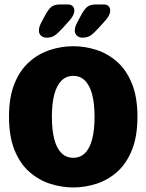

<svg xmlns="http://www.w3.org/2000/svg" viewBox="-20 -833 659 864"><path d="M310 10.5Q257 10.5 205.8 -6Q154.5 -22.5 112.5 -59.2Q70.5 -96 45.5 -157.2Q20.5 -218.5 20.5 -307.5Q20.5 -396.5 45.5 -457.5Q70.5 -518.5 112.5 -555.2Q154.5 -592 205.8 -608.5Q257 -625 310 -625Q362.5 -625 413.8 -608.5Q465 -592 506.8 -555.2Q548.5 -518.5 573.5 -457.5Q598.5 -396.5 598.5 -307.5Q598.5 -218.5 573.5 -157.2Q548.5 -96 506.8 -59.2Q465 -22.5 413.8 -6Q362.5 10.5 310 10.5ZM310 -123Q341.5 -123 362.8 -144.2Q384 -165.5 394.8 -206.8Q405.5 -248 405.5 -307.5Q405.5 -366.5 394.8 -407.5Q384 -448.5 362.8 -470Q341.5 -491.5 310 -491.5Q278 -491.5 256.5 -470Q235 -448.5 224.2 -407.5Q213.5 -366.5 213.5 -307.5Q213.5 -248 224.2 -206.8Q235 -165.5 256.5 -144.2Q278 -123 310 -123ZM326 -729 340 -755.5Q357.5 -789.5 371.5 -801.2Q385.5 -813 412.5 -813H447Q461 -813 468.5 -805.2Q476 -797.5 476 -785.5Q476 -766 457 -744L427.5 -711Q405 -686 389.8 -674.8Q374.5 -663.5 351 -663.5Q337 -663.5 326.8 -672Q316.5 -680.5 316.5 -696Q316.5 -710 326 -729ZM164.5 -729 178.5 -755.5Q196 -789.5 210 -801.2Q224 -813 251.5 -813H285.5Q299.5 -813 307 -805.2Q314.5 -797.5 314.5 -785.5Q314.5 -766 295.5 -744L266 -711Q243.5 -686 228.2 -674.8Q213 -663.5 189.5 -663.5Q175.5 -663.5 165.2 -672Q155 -680.5 155 -696Q155 -710 164.5 -729Z"/></svg>

Font: Sono ExtraLight Monospace ExtraBold
Style: Regular
Weight: 800
Version: Version 2.112